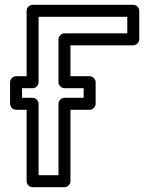

<svg xmlns="http://www.w3.org/2000/svg" viewBox="-20 -756 626 801"><path d="M329 -348H249C234 -348 224 -334 224 -323V-25H141V-323C141 -338 127 -348 116 -348H72V-388H116C131 -388 141 -402 141 -413V-686H511V-617H249C234 -617 224 -603 224 -592V-413C224 -398 238 -388 249 -388H329ZM354 -298C365 -298 379 -308 379 -323V-413C379 -424 369 -438 354 -438H274V-567H536C547 -567 561 -577 561 -592V-711C561 -722 551 -736 536 -736H116C105 -736 91 -726 91 -711V-438H47C36 -438 22 -428 22 -413V-323C22 -312 32 -298 47 -298H91V0C91 11 101 25 116 25H249C260 25 274 15 274 0V-298Z"/></svg>

Font: Asimov
Style: NarOu
Weight: 500
Designer: Google
Version: Version 2.000980; 2014